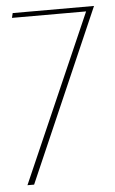

<svg xmlns="http://www.w3.org/2000/svg" viewBox="-48 -654 413 689"><g transform="rotate(-5 158.5 -310.0)"><path d="M23 0 287 -603H20L24 -620H317L47 0Z"/></g></svg>

Font: Smooch Sans Thin Thin
Style: Regular
Weight: 250
Version: Version 1.010